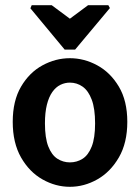

<svg xmlns="http://www.w3.org/2000/svg" viewBox="-20 -715 539 739"><path d="M102 -695H179L249 -643L319 -695H397L403 -684L269 -524H229L97 -683ZM249 4Q194 4 143.5 -24.5Q93 -53 61 -109Q29 -165 29 -246Q29 -327 61 -381.5Q93 -436 143.5 -463.5Q194 -491 249 -491Q304 -491 354.5 -463.5Q405 -436 437.5 -381.5Q470 -327 470 -246Q470 -165 437.5 -109Q405 -53 354.5 -24.5Q304 4 249 4ZM249 -90Q276 -90 298 -104Q320 -118 333 -151Q346 -184 346 -240Q346 -297 333 -331.5Q320 -366 298 -381.5Q276 -397 249 -397Q230 -397 212.5 -388.5Q195 -380 181.5 -361Q168 -342 160.5 -312Q153 -282 153 -240Q153 -184 166 -151Q179 -118 201 -104Q223 -90 249 -90Z"/></svg>

Font: Kreon
Style: Bold
Weight: 700
Designer: Julia Petretta
Foundry: Julia Petretta and Eli Heuer
Version: Version 2.002